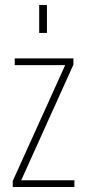

<svg xmlns="http://www.w3.org/2000/svg" viewBox="-20 -749 349 769"><path d="M31 0V-24L241 -488H39V-515H274V-490L65 -27H278V0ZM137 -617V-729H168V-617Z"/></svg>

Font: Hubot Sans Condensed ExtraLight
Style: Regular
Weight: 200
Width: 3
Designer: Deni Anggara
Foundry: GitHub, Inc., Subsidiary of Microsoft Corporation
Version: Version 2.000